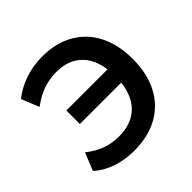

<svg xmlns="http://www.w3.org/2000/svg" viewBox="-184 -880 1056 1056"><g transform="rotate(-45 344.0 -352.5)"><path d="M279 10Q208 10 145.5 -11.5Q83 -33 40 -73L82 -176Q128 -139 175 -122Q222 -105 276 -105Q377 -105 434 -164Q491 -223 496 -337L534 -306H172V-411H533L495 -376Q490 -485 434.5 -542.5Q379 -600 284 -600Q230 -600 182 -584Q134 -568 82 -529L40 -632Q90 -672 153.5 -693.5Q217 -715 288 -715Q394 -715 471 -671Q548 -627 589.5 -546Q631 -465 631 -353Q631 -241 589 -159.5Q547 -78 468 -34Q389 10 279 10Z"/></g></svg>

Font: Nunito Sans 11pt
Style: Bold
Weight: 700
Version: Version 3.101;gftools[0.9.27]